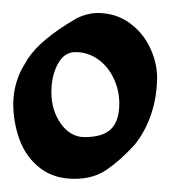

<svg xmlns="http://www.w3.org/2000/svg" viewBox="-20 -650 295 290"><path d="M183.6 -431.6Q200.2 -452.6 208.7 -478.8Q217.3 -504.9 217.3 -534.7Q216.8 -556.6 206.3 -578.6Q195.8 -600.6 175.8 -615.2Q155.8 -629.9 128.4 -630.4Q119.1 -630.4 109.6 -627.7Q100.1 -625 92.8 -620.6Q42 -590.8 22.5 -562Q21 -559.1 15.1 -549.6Q9.3 -540 4.9 -525.9Q0.5 -511.7 0 -494.1Q0 -465.3 9.5 -439.2Q19 -413.1 40 -396.5Q61 -379.9 92.8 -379.9Q121.1 -379.9 141.4 -393.8Q161.6 -407.7 183.6 -431.6ZM57.6 -510.3Q57.6 -535.6 67.4 -553.5Q77.1 -571.3 93.8 -571.3Q112.8 -571.3 128.2 -560.3Q143.6 -549.3 151.9 -531.2Q160.2 -513.2 160.2 -493.7Q160.2 -467.3 147.7 -455.1Q135.3 -442.9 107.9 -442.9Q86.4 -442.9 72 -463.1Q57.6 -483.4 57.6 -510.3Z"/></svg>

Font: David Libre
Style: Regular
Weight: 400
Version: Version 1.000